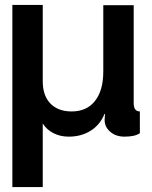

<svg xmlns="http://www.w3.org/2000/svg" viewBox="-20 -540 616 777"><path d="M521 -519V-123Q521 -89 546 -89V-1Q526 13 484 13Q447 13 423.5 -9Q400 -31 404 -64L405 -79H403Q385 -35 347 -11Q309 13 258 13Q224 13 196.5 -1Q169 -15 153 -40V217H30V-520H153V-211Q153 -153 184 -121Q215 -89 270 -89Q331 -89 364.5 -131.5Q398 -174 398 -251V-519Z"/></svg>

Font: Non Bureau Medium
Style: Regular
Weight: 500
Designer: Jona Saucedo
Foundry: Non Foundry
Version: Version 1.000; ttfautohint (v1.8.4)